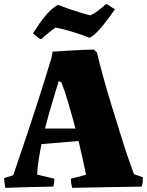

<svg xmlns="http://www.w3.org/2000/svg" viewBox="-20 -900 709 926"><path d="M6 6Q4 -4 2 -16.5Q0 -29 0 -41L44 -55Q53 -82 70.5 -133.5Q88 -185 110 -250Q132 -315 154 -383.5Q176 -452 195.5 -514Q215 -576 228 -620L234 -651Q281 -654 333.5 -657Q386 -660 432 -661L447 -648Q459 -598 477.5 -530.5Q496 -463 518.5 -390Q541 -317 562 -249.5Q583 -182 600.5 -131.5Q618 -81 626 -60L669 -45Q669 -33 668 -21.5Q667 -10 663 0Q572 1 486.5 3Q401 5 328 6Q322 -17 322 -38L395 -57Q389 -88 379.5 -130.5Q370 -173 359 -220L180 -205Q172 -166 166.5 -129Q161 -92 159 -58L242 -38Q242 -28 241 -18.5Q240 -9 237 0Q173 1 114.5 2.5Q56 4 6 6ZM197 -280H344Q327 -344 309.5 -403.5Q292 -463 276 -503L263 -509Q248 -459 230 -399Q212 -339 197 -280ZM173 -712 139 -739Q150 -757 168.5 -784Q187 -811 210 -836.5Q233 -862 258 -876Q265 -875 278 -870Q291 -865 307 -859Q333 -850 363.5 -840.5Q394 -831 415 -826Q434 -834 452.5 -848Q471 -862 489 -879L496 -880L534 -855Q525 -841 509.5 -820Q494 -799 476.5 -777.5Q459 -756 442 -739.5Q425 -723 411 -718Q407 -719 394 -724.5Q381 -730 365 -735Q339 -744 305.5 -753.5Q272 -763 248 -767Q213 -743 180 -712Z"/></svg>

Font: Labrada ExtraBold
Style: Regular
Weight: 800
Designer: Mercedes Jáuregui
Foundry: Omnibus-Type Team
Version: Version 1.000; ttfautohint (v1.8.4.7-5d5b)